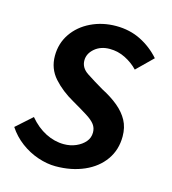

<svg xmlns="http://www.w3.org/2000/svg" viewBox="-88 -573 585 654"><g transform="rotate(15 204.5 -245.5)"><path d="M166 12Q136 12 103.5 1Q71 -10 43 -31Q15 -52 -4 -81L52 -131Q78 -100 109.5 -84Q141 -68 174 -68Q197 -68 216.5 -76.5Q236 -85 248 -99Q260 -113 260 -132Q260 -148 251 -160Q242 -172 221.5 -185Q201 -198 168 -217Q125 -241 96 -273.5Q67 -306 67 -351Q67 -395 90.5 -429.5Q114 -464 154.5 -483.5Q195 -503 243 -503Q291 -503 330 -483.5Q369 -464 398 -431L342 -376Q323 -396 297 -409Q271 -422 242 -422Q210 -422 189 -404Q168 -386 168 -362Q168 -336 193 -319.5Q218 -303 252 -283Q287 -265 311 -245Q335 -225 348 -201Q361 -177 361 -145Q361 -98 336 -62.5Q311 -27 266.5 -7.5Q222 12 166 12Z"/></g></svg>

Font: Source Sans 3 SemiBold
Style: Italic
Weight: 600
Italic angle: -11°
Designer: Paul D. Hunt
Foundry: Adobe
Version: Version 3.046;hotconv 1.0.118;makeotfexe 2.5.65603